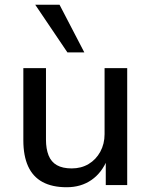

<svg xmlns="http://www.w3.org/2000/svg" viewBox="-20 -777 634 806"><path d="M260 9Q199 9 158.5 -13Q118 -35 98 -79Q78 -123 78 -188V-491H173V-191Q173 -152 184 -124.5Q195 -97 219 -83.5Q243 -70 281 -70Q321 -70 352 -88.5Q383 -107 401 -140Q419 -173 419 -214V-491H514V0H424V-109H431Q408 -52 364 -21.5Q320 9 260 9ZM263 -557 128 -757H230L334 -557Z"/></svg>

Font: Nunito Sans 12pt ExtraLight 10pt Medium
Style: Regular
Weight: 500
Version: Version 3.101;gftools[0.9.27]